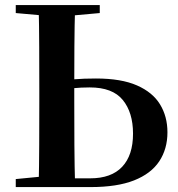

<svg xmlns="http://www.w3.org/2000/svg" viewBox="-20 -761 723 781"><path d="M211.1 0V-35.6H346.8Q432.8 -35.6 476.9 -82.5Q521.1 -129.3 521.1 -217.4Q521.1 -303.5 479.4 -354.4Q437.8 -405.4 345.1 -405.4Q309.9 -405.4 276.3 -402.1Q242.7 -398.9 210.4 -391.2V-427.5Q244.8 -435.3 282.6 -438.5Q320.5 -441.7 370.2 -441.7Q473.5 -441.7 537.3 -413.5Q601.2 -385.4 631.1 -336.2Q661.1 -287 661.1 -222.8Q661.1 -155 627.7 -104.7Q594.3 -54.5 525.3 -27.2Q456.2 0 348 0ZM137.2 0Q139.2 -86.6 139.5 -173.3Q139.9 -259.9 139.9 -346.1V-393.6Q139.9 -481.3 139.5 -568.4Q139.2 -655.6 137.2 -740.5H285.6Q283.1 -654.9 282.6 -571Q282.1 -487.1 282.1 -417.5V-346.1Q282.1 -258.5 282.6 -171.8Q283.1 -85.2 285.6 0ZM44.1 -707.9V-740.5H385.8V-707.9L233.9 -694.2H197.5ZM44.1 0V-32.6L196 -47.3H211.1V0Z"/></svg>

Font: Noto Serif KR
Style: Regular
Weight: 200
Designer: Ryoko NISHIZUKA 西塚涼子 (kana & ideographs); Frank Grießhammer (Latin, Greek & Cyrillic); Wenlong ZHANG 张文龙 (bopomofo); San
Foundry: Adobe
Version: Version 2.001;hotconv 1.1.0;makeotfexe 2.6.0